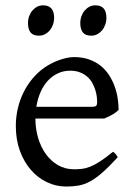

<svg xmlns="http://www.w3.org/2000/svg" viewBox="-20 -682 502 717"><path d="M242.2 -418Q217.3 -418 196.3 -408.2Q175.3 -398.4 158.9 -380.9Q142.6 -363.3 131.6 -338.4Q120.6 -313.5 115.7 -283.2H324.2Q335.4 -283.2 339.1 -286.9Q342.8 -290.5 342.8 -300.8Q342.8 -309.6 341.3 -321.8Q339.8 -334 335.7 -346.9Q331.5 -359.9 324.5 -372.6Q317.4 -385.3 306.2 -395.3Q294.9 -405.3 279.1 -411.6Q263.2 -418 242.2 -418ZM422.9 -272Q414.1 -262.2 399.4 -253.9Q384.8 -245.6 369.1 -239.3H112.3V-237.8Q112.3 -201.2 122.3 -167.2Q132.3 -133.3 150.9 -107.2Q169.4 -81.1 196.3 -65.4Q223.1 -49.8 256.8 -49.8Q272 -49.8 286.4 -51.5Q300.8 -53.2 317.4 -59.8Q334 -66.4 354.2 -79.6Q374.5 -92.8 401.9 -115.2Q408.2 -111.8 412.8 -105.5Q417.5 -99.1 419.9 -95.2Q387.2 -59.6 362.5 -37.8Q337.9 -16.1 316.2 -4.4Q294.4 7.3 273.2 11Q252 14.6 227.1 14.6Q189.5 14.6 155.5 -1.5Q121.6 -17.6 95.7 -47.1Q69.8 -76.7 54.4 -118.4Q39.1 -160.2 39.1 -211.9Q39.1 -244.6 46.4 -276.4Q53.7 -308.1 67.6 -336.4Q81.5 -364.7 101.6 -388.7Q121.6 -412.6 147 -430.2Q157.7 -437.5 171.1 -444.6Q184.6 -451.7 199.2 -457Q213.9 -462.4 228.3 -465.6Q242.7 -468.8 255.9 -468.8Q288.1 -468.8 312.7 -460Q337.4 -451.2 356 -436.3Q374.5 -421.4 387.2 -401.6Q399.9 -381.8 408 -359.9Q416 -337.9 419.4 -315.2Q422.9 -292.5 422.9 -272ZM377.4 -615.7Q377.4 -602.1 373 -589.8Q368.7 -577.6 361.1 -568.6Q353.5 -559.6 343.3 -554.2Q333 -548.8 320.8 -548.8Q298.8 -548.8 289.3 -561Q279.8 -573.2 279.8 -595.7Q279.8 -609.4 284.2 -621.6Q288.6 -633.8 296.4 -642.8Q304.2 -651.9 314.2 -657Q324.2 -662.1 335.9 -662.1Q377.4 -662.1 377.4 -615.7ZM182.1 -615.7Q182.1 -602.1 177.7 -589.8Q173.3 -577.6 165.8 -568.6Q158.2 -559.6 147.9 -554.2Q137.7 -548.8 125.5 -548.8Q103.5 -548.8 94 -561Q84.5 -573.2 84.5 -595.7Q84.5 -609.4 88.9 -621.6Q93.3 -633.8 101.1 -642.8Q108.9 -651.9 118.9 -657Q128.9 -662.1 140.6 -662.1Q182.1 -662.1 182.1 -615.7Z"/></svg>

Font: Akkhara
Style: Regular
Weight: 400
Designer: J. Victor Gaultney
Version: Version 1.00 June 13, 2006, initial release